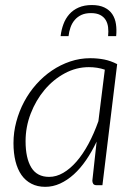

<svg xmlns="http://www.w3.org/2000/svg" viewBox="-20 -735 538 762"><path d="M33.5 0ZM386.5 0H363.5Q353.5 0 350 -5.5Q346.5 -11 346.5 -18L363.5 -173Q344.5 -133 321.8 -99.8Q299 -66.5 273 -43Q247 -19.5 218.5 -6.5Q190 6.5 159.5 6.5Q128.5 6.5 104.8 -5.8Q81 -18 65.2 -40.5Q49.5 -63 41.5 -95Q33.5 -127 33.5 -167Q33.5 -210.5 44.8 -252.2Q56 -294 76 -331.5Q96 -369 124 -400.5Q152 -432 186 -455Q220 -478 258.5 -491Q297 -504 338 -504Q367.5 -504 393.8 -498.8Q420 -493.5 445 -480.5ZM175 -33Q203.5 -33 231 -49Q258.5 -65 283.8 -94Q309 -123 331 -163.8Q353 -204.5 370.5 -254L396 -458.5Q366.5 -468.5 332.5 -468.5Q282.5 -468.5 237 -444Q191.5 -419.5 157 -378.5Q122.5 -337.5 102 -284.5Q81.5 -231.5 81.5 -174.5Q81.5 -107.5 104.2 -70.2Q127 -33 175 -33ZM344.5 -715Q374.5 -715 394.5 -705.2Q414.5 -695.5 425.8 -678.5Q437 -661.5 440.2 -639.2Q443.5 -617 441 -591.5H409Q411 -610 409 -626.8Q407 -643.5 399.2 -656Q391.5 -668.5 377.2 -675.8Q363 -683 341 -683Q319 -683 303.2 -675.8Q287.5 -668.5 276.8 -656Q266 -643.5 260 -626.8Q254 -610 252 -591.5H220.5Q223.5 -617 231.8 -639.2Q240 -661.5 255 -678.5Q270 -695.5 292.2 -705.2Q314.5 -715 344.5 -715Z"/></svg>

Font: Lato Light
Style: Italic
Weight: 300
Italic angle: -7°
Designer: Lukasz Dziedzic
Foundry: tyPoland Lukasz Dziedzic
Version: Version 2.007; 2014-02-27